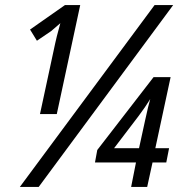

<svg xmlns="http://www.w3.org/2000/svg" viewBox="-20 -734 736 754"><path d="M587 -714H660L132 0H58ZM197 -565Q200 -581 217 -643Q201 -629 181 -612L125 -574L98 -618L235 -714H295L203 -286H137ZM514 -96H353L362 -145L583 -431H650L590 -152H644L633 -96H579L558 0H495ZM526 -152 550 -262Q563 -322 570 -345Q551 -314 524 -278L428 -152Z"/></svg>

Font: Noto Sans UI Narrow
Style: Italic
Weight: 400
Width: 4
Italic angle: -12°
Designer: Monotype Design Team
Foundry: Monotype Imaging Inc.
Version: Version 1.001